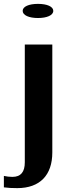

<svg xmlns="http://www.w3.org/2000/svg" viewBox="-66 -758 345 991"><path d="M-46 150V209C-25 212 -3 213 23 213C140 213 204 146 204 29V-528H62V80C62 129 42 155 -2 155C-18 155 -32 153 -46 150ZM51 -702C51 -679 84 -665 130 -665C176 -665 209 -679 209 -702C209 -724 177 -738 130 -738C83 -738 51 -724 51 -702Z"/></svg>

Font: Aerodynamic
Style: Regular
Weight: 500
Designer: Google
Version: Version 2.000980; 2014